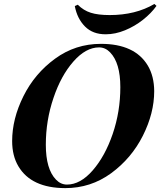

<svg xmlns="http://www.w3.org/2000/svg" viewBox="-20 -946 819 980"><path d="M321.8 -3.9Q390.1 -3.9 453.1 -76.2Q516.1 -148.4 555.2 -262.2Q594.2 -376.5 594.2 -501Q594.2 -625 542 -678.7Q517.6 -704.1 485.8 -704.1Q418 -704.1 354.5 -631.8Q291 -559.6 252.9 -445.8Q213.9 -331.5 213.9 -207Q213.9 -83 265.6 -29.3Q290 -3.9 321.8 -3.9ZM495.1 -722.2Q668 -722.2 734.4 -611.3Q766.6 -557.1 767.1 -481Q767.1 -368.2 709 -252.9Q650.9 -137.7 546.9 -61.5Q442.9 14.2 313 14.2Q140.1 13.7 74.2 -96.7Q42 -150.4 42 -226.1Q42 -339.4 99.6 -455.1Q157.2 -570.8 261.2 -646.5Q364.7 -722.2 495.1 -722.2ZM540 -869.1Q671.9 -869.1 768.1 -925.8L778.8 -916Q752 -878.4 710 -845.2Q668 -812 618.2 -791.5Q568.4 -771 520 -771Q454.1 -770.5 414.1 -810.5Q374 -850.6 361.8 -915L377 -921.9Q406.2 -892.6 443.4 -880.9Q480.5 -869.1 540 -869.1Z"/></svg>

Font: PlayfairDisplay-BoldItalic
Style: Bold Italic
Weight: 700
Italic angle: -14.9847°
Designer: Claus Eggers Sørensen
Foundry: Claus Eggers Sørensen
Version: Version 1.002;PS 001.002;hotconv 1.0.70;makeotf.lib2.5.58329